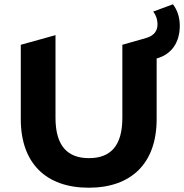

<svg xmlns="http://www.w3.org/2000/svg" viewBox="-20 -864 859 896"><path d="M77 -308C77 -102 195 12 394 12C593 12 711 -102 711 -308V-591C780 -610 819 -665 819 -744C819 -784 807 -818 787 -844L695 -810C707 -795 715 -774 715 -750C715 -721 700 -698 663 -687L551 -655V-314C551 -181 494 -126 395 -126C297 -126 239 -181 239 -314V-700L77 -655Z"/></svg>

Font: Talent SemiBold
Style: Bold
Weight: 700
Designer: Mike Powis
Version: Version 1.001;hotconv 1.0.109;makeotfexe 2.5.65596